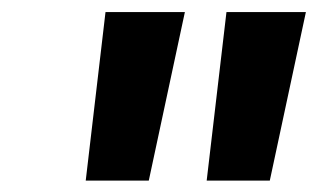

<svg xmlns="http://www.w3.org/2000/svg" viewBox="-20 -748 547 327"><path d="M126 -440.4 159.7 -727.5H294.9L233.4 -440.4ZM332 -440.4 365.7 -727.5H501L439.5 -440.4Z"/></svg>

Font: Inter 24pt
Style: Bold Italic
Weight: 700
Italic angle: -9.3988°
Version: Version 4.001;git-66647c0bb